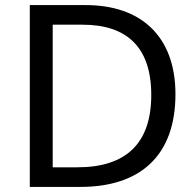

<svg xmlns="http://www.w3.org/2000/svg" viewBox="-20 -734 770 754"><path d="M669 -364C669 -593 532 -714 317 -714H97V0H296C531 0 669 -123 669 -364ZM574 -361C574 -173 477 -77 284 -77H187V-637H304C476 -637 574 -551 574 -361Z"/></svg>

Font: Noto Sans Bhaiksuki
Style: Regular
Weight: 400
Designer: Monotype Design Team
Foundry: Monotype Imaging Inc.
Version: Version 2.002